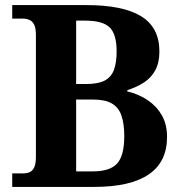

<svg xmlns="http://www.w3.org/2000/svg" viewBox="-20 -734 712 754"><path d="M28 0V-53H69Q84 -53 95.5 -57.5Q107 -62 114 -76Q121 -90 121 -118V-597Q121 -624 114 -637.5Q107 -651 95 -656Q83 -661 69 -661H28V-714H320Q463 -714 534.5 -670Q606 -626 606 -532Q606 -488 590 -458.5Q574 -429 546 -410.5Q518 -392 480 -380V-375Q526 -364 561 -340Q596 -316 616 -280.5Q636 -245 636 -196Q636 -98 564 -49Q492 0 350 0ZM345 -61Q412 -61 440 -92Q468 -123 468 -199Q468 -248 457 -280Q446 -312 419.5 -327.5Q393 -343 347 -343H279V-61ZM317 -404Q364 -404 390 -417Q416 -430 427 -458.5Q438 -487 438 -532Q438 -600 410.5 -626.5Q383 -653 315 -653H279V-404Z"/></svg>

Font: Noto Serif Tamil
Style: Bold
Weight: 700
Designer: Indian Type Foundry, Tom Grace, and the Monotype Design Team
Foundry: Monotype Imaging Inc.
Version: Version 2.003